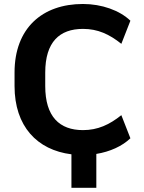

<svg xmlns="http://www.w3.org/2000/svg" viewBox="-20 -749 706 941"><path d="M452.1 171.4V5.4C519 -5.4 579.1 -32.7 619.1 -71.3L574.7 -184.6C516.1 -137.7 459 -111.3 386.7 -111.3C272 -111.3 201.7 -176.8 201.7 -327.1V-393.1C201.7 -543.5 272 -607.4 386.7 -607.4C459.5 -607.4 516.1 -581.1 574.7 -534.2L619.1 -647.5C566.4 -698.2 478.5 -729.5 386.7 -729.5C187 -729.5 51.3 -610.8 51.3 -393.6V-327.1C51.3 -130.4 161.6 -13.7 330.1 7.3V171.4Z"/></svg>

Font: Winston
Style: Bold
Weight: 700
Designer: Vernon Adams, Kim Jin-seong, David Berlow, Cristiano Sobral
Foundry: The Winston Project Authors
Version: Version 3.004